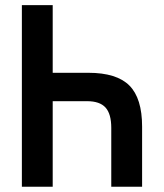

<svg xmlns="http://www.w3.org/2000/svg" viewBox="-20 -713 626 733"><path d="M404.8 0V-224.6Q404.8 -278.3 382.8 -302.5Q360.8 -326.7 312.5 -326.7H181.2V0H63.5V-693.4H181.2V-435.1H317.4Q425.3 -435.1 473.9 -386.5Q522.5 -337.9 522.5 -229.5V0Z"/></svg>

Font: Cascadia Mono PL SemiBold
Style: Regular
Weight: 600
Monospace: yes
Designer: Aaron Bell
Foundry: Saja Typeworks
Version: Version 2404.023; ttfautohint (v1.8.4)